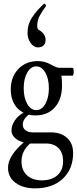

<svg xmlns="http://www.w3.org/2000/svg" viewBox="-20 -760 424 1053"><path d="M175 -127Q155 -127 137 -131Q105 -106 105 -76Q105 -57 120 -45.5Q135 -34 160 -34H259Q315 -34 348 -3.5Q381 27 381 79Q381 167 324.5 220Q268 273 173 273Q106 273 65 242.5Q24 212 24 160Q24 95 110 21Q79 13 61 -4.5Q43 -22 43 -44Q43 -72 61 -99Q79 -126 109 -142Q76 -158 57.5 -191Q39 -224 39 -269Q39 -338 80.5 -381.5Q122 -425 188 -425Q226 -425 261 -405Q290 -388 308 -388H377Q382 -388 383.5 -377.5Q385 -367 383.5 -356Q382 -345 377 -345H317Q319 -330 319.5 -316.5Q320 -303 320 -289Q320 -215 280.5 -171Q241 -127 175 -127ZM179 -156Q209 -156 228.5 -190Q248 -224 248 -276Q248 -328 228.5 -362Q209 -396 179 -396Q149 -396 129.5 -362Q110 -328 110 -276Q110 -224 129.5 -190Q149 -156 179 -156ZM210 229Q264 229 295 201Q326 173 326 124Q326 78 301 52.5Q276 27 232 27H145Q98 68 98 125Q98 174 128 201.5Q158 229 210 229ZM188 -500Q165 -500 148 -524Q131 -548 131 -580Q131 -627 157 -666Q183 -705 221 -739Q224 -742 229 -736Q234 -729 232 -726Q211 -699 197.5 -673Q184 -647 184 -618Q184 -601 193 -596Q230 -575 230 -541Q230 -521 218.5 -510.5Q207 -500 188 -500Z"/></svg>

Font: Junicode Two Beta Condensed
Style: Regular
Weight: 400
Width: 3
Designer: Peter S. Baker
Foundry: Briery Creek Software
Version: Version 1.053; ttfautohint (v1.8.4)